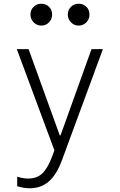

<svg xmlns="http://www.w3.org/2000/svg" viewBox="-20 -803 640 1028"><path d="M72 143V194Q92 200 108 202.5Q124 205 139 205Q200 205 242 168Q284 131 312 54L531 -540H470L304 -78H300L133 -540H70L281 28L280 15V6L279 -2V-8L278 -16L259 35Q235 99 206 126Q177 153 131 153Q117 153 102.5 150.5Q88 148 72 143ZM143 -725Q143 -701 160 -683.5Q177 -666 201 -666Q226 -666 242.5 -683.5Q259 -701 259 -725Q259 -750 242.5 -766.5Q226 -783 201 -783Q177 -783 160 -766.5Q143 -750 143 -725ZM343 -725Q343 -701 360 -683.5Q377 -666 401 -666Q426 -666 442.5 -683.5Q459 -701 459 -725Q459 -750 442.5 -766.5Q426 -783 401 -783Q377 -783 360 -766.5Q343 -750 343 -725Z"/></svg>

Font: CommitMonoV143 ExtLt
Style: Regular
Weight: 200
Monospace: yes
Designer: Eigil Nikolajsen
Foundry: Eigil Nikolajsen
Version: Version 1.143